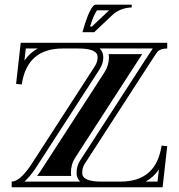

<svg xmlns="http://www.w3.org/2000/svg" viewBox="-20 -790 755 810"><path d="M624.5 -585.4H400.6Q404.3 -581.8 407.1 -577.6Q409.9 -573.5 411.4 -570.2Q412.8 -566.9 413.8 -563Q414.8 -559.1 415 -556.9Q415.3 -554.7 415.5 -551.8L415.8 -549.1Q415.8 -521.5 400.1 -497.6L128.9 -78.1Q104.7 -43 82.8 -23.9H317.9Q314.2 -27.6 311.5 -31.7Q308.8 -35.9 307.4 -39.2Q305.9 -42.5 304.9 -46.4Q304 -50.3 303.7 -52.5Q303.5 -54.7 303.2 -57.6L303 -60.3Q303 -89.6 317.4 -111.8L588.6 -531Q617.4 -575.4 624.5 -585.4ZM650.4 -75.2Q628.4 -42.5 594.2 -23.9H644.5ZM139.2 -585.4H88.9L83 -534.2Q105.2 -566.9 139.2 -585.4ZM67.4 -609.4H685.5V-585.4Q660.6 -585.4 646 -574.2Q644 -572.8 608.6 -518.1L337.4 -98.9Q326.9 -82.8 326.9 -60.3Q326.9 -23.9 407 -23.9H488.3Q639.4 -23.9 661.6 -175.8L685.5 -173.3L666 0H29.3V-23.9Q62.5 -23.9 108.9 -91.3L380.1 -510.5Q391.8 -528.6 391.8 -549.1Q391.8 -585.4 311 -585.4H245.1Q94 -585.4 71.8 -433.6L47.9 -436ZM280.3 -47.9H136.5L148.7 -64.7L420.4 -484.4Q439.7 -514.4 439.7 -549.1Q439.7 -555.4 438.5 -561.5H579.8L568.4 -543.9L297.4 -125Q279.1 -96.9 279.1 -60.3Q279.1 -54 280.3 -47.9ZM327.9 -654.1Q349.6 -733.6 370.4 -761Q377.4 -770.3 383.3 -770.3H535.6V-758.5Q486.6 -757.3 451.9 -724.6L377.2 -654.1ZM359.9 -678H367.7L435.5 -741.9L440.2 -746.3H389.2Q375.7 -728.5 359.9 -678Z"/></svg>

Font: itsadzokeS01
Style: Regular
Weight: 600
Width: 6
Version: Version 0.46